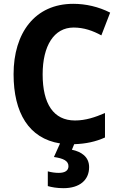

<svg xmlns="http://www.w3.org/2000/svg" viewBox="-20 -744 624 1004"><path d="M446 130C446 75 404 49 356 39L368 10C429 8 480 -3 529 -25V-153C478 -131 428 -114 372 -114C260 -114 203 -201 203 -355C203 -504 262 -600 365 -600C419 -600 466 -583 510 -559L556 -678C495 -709 428 -724 363 -724C162 -724 51 -571 51 -356C51 -154 131 -20 294 6L262 77C311 84 338 97 338 125C338 148 320 160 287 160C268 160 248 157 230 152V229C250 235 278 240 312 240C396 240 446 198 446 130Z"/></svg>

Font: Noto Sans Myanmar UI SemiCondensed
Style: Bold
Weight: 700
Width: 4
Designer: Monotype Design Team
Foundry: Monotype Imaging Inc.
Version: Version 2.103